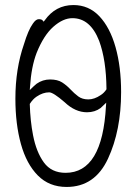

<svg xmlns="http://www.w3.org/2000/svg" viewBox="-20 -728 540 761"><path d="M460 -363Q460 -211 408 -99Q356 13 244 13Q175 13 130 -32.5Q85 -78 63 -157Q41 -236 41 -337Q41 -455 75 -553Q92 -609 110 -634Q122 -652 133.5 -652Q145 -652 149 -647L153 -642L157 -647Q200 -708 271 -708Q332 -708 374 -663.5Q416 -619 438 -541Q460 -463 460 -363ZM402 -374V-376Q401 -490 373 -566Q338 -656 267 -656Q230 -656 191.5 -622Q153 -588 125 -518Q104 -463 99 -384L98 -371Q115 -388 125 -396Q149 -413 178.5 -413Q208 -413 226 -401.5Q244 -390 259 -374Q274 -358 290 -346Q306 -334 330 -334Q354 -334 379 -351Q392 -359 402 -374ZM125 -345Q110 -335 98 -316Q100 -248 111 -192Q124 -125 154 -84Q184 -43 240 -43Q386 -43 400 -308L401 -321Q386 -306 379 -300Q356 -283 325 -283Q278 -283 236 -323Q191 -362 175 -362Q150 -362 125 -345Z"/></svg>

Font: Moon Stars Kai T HW Light
Style: Regular
Weight: 300
Designer: GuiWonder
Version: Version 1.101